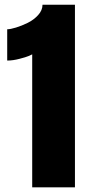

<svg xmlns="http://www.w3.org/2000/svg" viewBox="-20 -798 387 818"><path d="M161.1 -777.8H299.3V0H117.2V-566.4Q111.3 -563.5 101.3 -559.1Q91.3 -554.7 63.2 -547.4Q35.2 -540 10.7 -540V-673.3Q24.4 -673.3 48.3 -680.7Q72.3 -688 98.1 -700.7Q124 -713.4 142.6 -733.9Q161.1 -754.4 161.1 -777.8Z"/></svg>

Font: Anton
Style: Regular
Weight: 400
Foundry: vernon adams
Version: Version 1.000